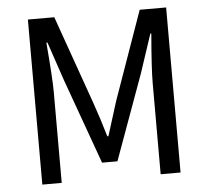

<svg xmlns="http://www.w3.org/2000/svg" viewBox="-49 -708 825 760"><g transform="rotate(-5 363.5 -328.0)"><path d="M88.9 0V-655.8H193.8L317.9 -305.2Q341.8 -237.3 361.8 -168H366.2Q405.3 -294.4 409.2 -305.2L533.2 -655.8H638.2V0H559.1V-361.8Q559.1 -420.9 570.8 -558.1H566.9L516.1 -404.8L393.1 -65.9H332L210 -404.8L158.2 -558.1H153.8Q166 -415 166 -361.8V0Z"/></g></svg>

Font: Source Sans Pro
Style: Regular
Weight: 400
Designer: Paul D. Hunt
Foundry: Adobe Systems Incorporated
Version: Version 3.006;hotconv 1.0.111;makeotfexe 2.5.65597